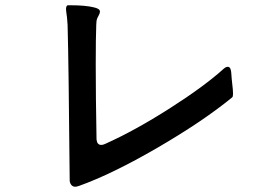

<svg xmlns="http://www.w3.org/2000/svg" viewBox="-20 -736 1040 730"><path d="M846 -482Q857 -482 859 -462Q860 -447 861 -436Q862 -425 863 -417Q866 -393 866 -380Q866 -369 863 -366Q752 -275 579 -174.5Q406 -74 280 -29Q271 -26 266 -26Q257 -26 251.5 -32.5Q246 -39 245 -48Q241 -500 237 -641Q235 -674 232 -690L231 -701Q231 -708 233 -712Q235 -716 238 -716H248Q305 -716 337 -708Q360 -703 360 -692Q360 -686 356 -679Q352 -672 350 -667Q346 -658 346 -642Q344 -594 344 -490Q344 -371 347 -206Q349 -185 365 -185Q372 -185 380 -189Q492 -239 624.5 -323.5Q757 -408 831 -475Q839 -482 846 -482Z"/></svg>

Font: Shippori Gothic B2 Bold
Style: Regular
Weight: 700
Designer: FONTDASU
Foundry: FONTDASU / Google Inc. / but / Adobe
Version: Version 1.130